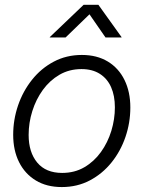

<svg xmlns="http://www.w3.org/2000/svg" viewBox="-20 -758 590 789"><path d="M233.9 10.7Q171.9 10.7 127.2 -16.4Q82.5 -43.5 58.3 -91.8Q34.2 -140.1 34.2 -204.1Q34.2 -266.1 54.2 -324.7Q74.2 -383.3 111.6 -430.2Q148.9 -477.1 200.9 -504.6Q252.9 -532.2 316.4 -532.2Q378.4 -532.2 423.1 -505.1Q467.8 -478 491.7 -429.2Q515.6 -380.4 515.6 -316.4Q515.6 -253.9 495.6 -195.3Q475.6 -136.7 438.2 -90.3Q400.9 -43.9 349.1 -16.6Q297.4 10.7 233.9 10.7ZM235.4 -47.4Q286.6 -47.4 326.7 -70.8Q366.7 -94.2 394.8 -133.3Q422.9 -172.4 437.5 -220.2Q452.1 -268.1 452.1 -316.9Q452.1 -364.7 436.5 -399.9Q420.9 -435.1 390.1 -454.6Q359.4 -474.1 314.9 -474.1Q264.6 -474.1 224.6 -450.9Q184.6 -427.7 156.2 -388.7Q127.9 -349.6 112.8 -301.5Q97.7 -253.4 97.7 -203.6Q97.7 -132.3 133.1 -89.8Q168.5 -47.4 235.4 -47.4ZM249.5 -604H184.6V-605.5L323.7 -738.3H384.3L479.5 -605.5V-604H413.6L347.7 -699.2Z"/></svg>

Font: Inter 28pt Light
Style: Italic
Weight: 300
Italic angle: -9.3988°
Designer: Rasmus Andersson
Foundry: rsms
Version: Version 4.001;git-66647c0bb